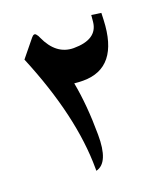

<svg xmlns="http://www.w3.org/2000/svg" viewBox="-106 -618 611 698"><g transform="rotate(-20 199.0 -269.5)"><path d="M148.4 -6.8Q147.9 -209.5 41 -467.3L94.7 -533.2Q105.5 -546.4 112.8 -537.6Q119.1 -530.3 121.6 -522.9Q156.2 -445.8 223.6 -445.3Q315.4 -445.3 322.3 -510.7L324.7 -536.6L361.8 -531.2L360.8 -504.4Q353.5 -321.8 215.3 -322.3Q200.2 -322.3 181.6 -324.2Q198.7 -233.9 199.2 -119.6Q200.2 -10.3 148.4 2Z"/></g></svg>

Font: Parastoo Print
Style: Print-Bold
Weight: 700
Foundry: Saber Rastikerdar (saber.rastikerdar@gmail.com)
Version: Version 1.0.0-alpha3